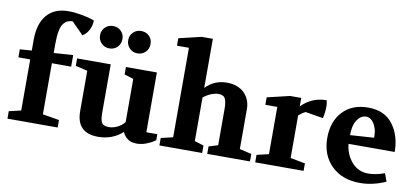

<svg xmlns="http://www.w3.org/2000/svg" viewBox="-74 -1072 2913 1344"><g transform="rotate(10 1382.5 -400.0)"><path d="M27 0V-53L112 -73V-436H28V-493L112 -499V-574Q112 -691 165.5 -753Q219 -815 319 -815Q361 -815 407 -806.5Q453 -798 478 -790L503 -782Q504 -747 486.5 -713.5Q469 -680 442 -666L359 -750Q339 -750 324.5 -744Q310 -738 295.5 -721Q281 -704 273.5 -667Q266 -630 266 -574V-509L403 -518V-436H266V-73L384 -53V0Z M434 -447V-500H673V-155Q673 -104 685.5 -84.5Q698 -65 736 -65Q765 -65 796 -80Q827 -95 846 -120V-427L781 -447V-500H1001V-75H1079V-32Q1057 -17 1043.5 -10.5Q1030 -4 1013.5 2.5Q997 9 979.5 12Q962 15 947 15Q875 15 846 -50Q775 15 672 15Q519 15 519 -142V-427ZM564 -689Q564 -722 587 -744.5Q610 -767 643 -767Q678 -767 700.5 -744.5Q723 -722 723 -689Q723 -654 700.5 -631Q678 -608 643 -608Q610 -608 587 -631Q564 -654 564 -689ZM764 -689Q764 -722 787 -744.5Q810 -767 843 -767Q878 -767 900.5 -744.5Q923 -722 923 -689Q923 -654 900.5 -631Q878 -608 843 -608Q810 -608 787 -631Q764 -654 764 -689Z M1107 0V-53L1192 -73V-709H1107V-762L1267 -800H1346V-451Q1407 -515 1497 -515Q1536 -515 1567.5 -503.5Q1599 -492 1620.5 -471Q1642 -450 1654 -421Q1666 -392 1666 -358V-73L1751 -53V0H1447V-53L1512 -73V-330Q1512 -380 1500.5 -403.5Q1489 -427 1451 -427Q1431 -427 1404 -417Q1377 -407 1346 -383V-73L1411 -53V0Z M1788 0V-53L1873 -73V-409H1788V-462L1948 -500H2027V-440Q2102 -515 2205 -515Q2211 -496 2211 -473Q2211 -427 2201 -387L2075 -408Q2051 -397 2027 -376V-73L2132 -53V0Z M2255 -256Q2255 -374 2321.5 -444.5Q2388 -515 2502 -515Q2618 -515 2677.5 -436Q2737 -357 2737 -241H2409Q2416 -167 2462 -113.5Q2508 -60 2580 -60Q2634 -60 2696 -83L2717 -26Q2624 15 2535 15Q2406 15 2330.5 -60.5Q2255 -136 2255 -256ZM2409 -303 2578 -314Q2578 -338 2575 -358.5Q2572 -379 2558 -408Q2533 -450 2499 -450Q2459 -450 2433 -409Q2418 -384 2413 -354Q2408 -324 2409 -303Z"/></g></svg>

Font: Volkhov
Style: Bold
Weight: 700
Designer: Cyreal (www.cyreal.org)
Foundry: Cyreal (www.cyreal.org)
Version: Version 1.010